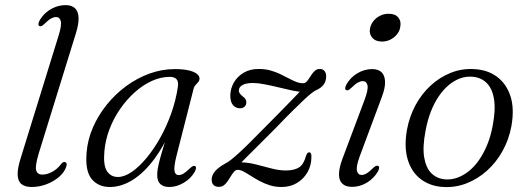

<svg xmlns="http://www.w3.org/2000/svg" viewBox="-20 -738 2104 767"><path d="M284 -607.5 135 -126Q119.5 -74.5 124.5 -57.5Q129.5 -40.5 149 -40.5Q167.5 -40.5 188 -51.2Q208.5 -62 224 -82.5Q228.5 -88 232 -89.8Q235.5 -91.5 239.5 -90.5Q244.5 -89.5 246 -84.2Q247.5 -79 244 -70.5Q237 -49.5 215.8 -31.2Q194.5 -13 165.8 -2Q137 9 106.5 9Q79.5 9 65.2 -3Q51 -15 50.5 -41Q50 -67 63.5 -109L214 -595.5Q227 -637 222.8 -653.5Q218.5 -670 203.5 -670Q195 -670 184 -664Q173 -658 158 -643Q151 -636.5 146.5 -634.2Q142 -632 137.5 -634Q133 -636.5 133.5 -642.2Q134 -648 138 -656Q149 -675 165.2 -688.8Q181.5 -702.5 201.2 -710Q221 -717.5 242 -717.5Q266.5 -717.5 279.5 -705.2Q292.5 -693 293.8 -668.5Q295 -644 284 -607.5Z M684.5 -113.5Q674 -70.5 677.2 -54.5Q680.5 -38.5 693 -38.5Q703 -38.5 713 -44.5Q723 -50.5 738.5 -65.5Q745.5 -72 750 -74.2Q754.5 -76.5 759 -74.5Q763.5 -72.5 763 -66.8Q762.5 -61 758.5 -52.5Q742.5 -24.5 714 -7.8Q685.5 9 656.5 9Q633 9 620.5 -2.8Q608 -14.5 608 -38.5Q608 -50 610.2 -64Q612.5 -78 618.5 -101Q624.5 -124 635.8 -160.5Q647 -197 664.5 -253L672.5 -243.5Q640 -162.5 598.8 -106Q557.5 -49.5 511.5 -20.2Q465.5 9 419 9Q372 9 345.8 -23.5Q319.5 -56 326 -129Q330 -180 351.2 -228.8Q372.5 -277.5 406.5 -319.8Q440.5 -362 484 -394Q527.5 -426 577 -444Q626.5 -462 678 -462Q711 -462 733 -457Q755 -452 766.2 -443.2Q777.5 -434.5 777 -423.5Q776.5 -415.5 771.5 -409.8Q766.5 -404 761 -398.2Q755.5 -392.5 753.5 -384ZM397 -134Q392 -78 407.2 -54.5Q422.5 -31 451 -31Q476.5 -31 506 -51Q535.5 -71 565 -106.5Q594.5 -142 620 -187.5Q645.5 -233 664 -285Q682.5 -337 690.5 -390.5Q694 -412 685.2 -421.5Q676.5 -431 658.5 -431Q622.5 -431 586.8 -414.8Q551 -398.5 518.8 -369.8Q486.5 -341 460.2 -303.2Q434 -265.5 417.5 -222.2Q401 -179 397 -134Z M929.5 -74Q943 -88.5 962.2 -107.5Q981.5 -126.5 1010.2 -155.2Q1039 -184 1081.5 -226.5Q1120.5 -267.5 1148.5 -295Q1176.5 -322.5 1194.8 -339.8Q1213 -357 1224.5 -365.8Q1236 -374.5 1242.5 -377.5Q1263 -386.5 1273 -400.2Q1283 -414 1283 -433Q1283 -446 1276.5 -454.2Q1270 -462.5 1257.5 -462.5Q1247 -462.5 1239.8 -456.8Q1232.5 -451 1226.5 -442.5Q1220.5 -434 1215.2 -425.5Q1210 -417 1204.2 -411.2Q1198.5 -405.5 1190.5 -405.5Q1177 -405.5 1162.5 -411.2Q1148 -417 1132.2 -425.5Q1116.5 -434 1098.5 -442.5Q1080.5 -451 1059.5 -456.8Q1038.5 -462.5 1013.5 -462.5Q978.5 -462.5 953 -447.2Q927.5 -432 913.8 -407.5Q900 -383 900 -355Q900 -331 910.8 -318.2Q921.5 -305.5 938.5 -305.5Q950 -305.5 957 -312Q964 -318.5 964 -329Q964 -336 961 -341.5Q958 -347 950 -352.5Q941.5 -359.5 937.8 -365Q934 -370.5 934 -375.5Q934 -390 948.5 -398.2Q963 -406.5 990.5 -406.5Q1010 -406.5 1037.2 -401.2Q1064.5 -396 1093.8 -388.8Q1123 -381.5 1148.5 -376.2Q1174 -371 1190 -371L1191 -387.5Q1184.5 -379 1165.8 -359.2Q1147 -339.5 1116.2 -308.2Q1085.5 -277 1042 -233Q1006 -196.5 980 -170.5Q954 -144.5 935.2 -127.5Q916.5 -110.5 903.8 -100.5Q891 -90.5 882 -86Q862.5 -75.5 849.8 -64.5Q837 -53.5 831.2 -42.2Q825.5 -31 825.5 -20.5Q825.5 -6 833.2 1.2Q841 8.5 854.5 8.5Q866 8.5 874.8 1.8Q883.5 -5 890.2 -15.2Q897 -25.5 903.2 -35.8Q909.5 -46 915.8 -52.8Q922 -59.5 930 -59.5Q940.5 -59.5 953.5 -52.5Q966.5 -45.5 982 -35.5Q997.5 -25.5 1016.5 -15.2Q1035.5 -5 1057.2 2Q1079 9 1105 9Q1139.5 9 1166.2 -7Q1193 -23 1208.5 -50.2Q1224 -77.5 1224 -111Q1224.5 -120.5 1222 -125Q1219.5 -129.5 1215 -129.5Q1211.5 -129.5 1208.5 -126.5Q1205.5 -123.5 1202.5 -115.5Q1193.5 -81.5 1174.5 -69.2Q1155.5 -57 1121.5 -57Q1094.5 -57 1063.8 -65.2Q1033 -73.5 1001 -81.5Q969 -89.5 938.5 -89.5Z M1417 -113.5Q1402 -72.5 1406 -55.8Q1410 -39 1424.5 -39Q1433.5 -39 1444 -45Q1454.5 -51 1470 -66.5Q1477 -73 1481.5 -75Q1486 -77 1490.5 -75.5Q1495 -73 1494.5 -67.2Q1494 -61.5 1490 -53.5Q1473.5 -25 1445.5 -8.2Q1417.5 8.5 1386 8.5Q1361.5 8.5 1348 -3.8Q1334.5 -16 1334.2 -40.5Q1334 -65 1347 -101L1436.5 -339.5Q1452 -381 1448 -397.5Q1444 -414 1429 -414Q1420.5 -414 1409.8 -408.2Q1399 -402.5 1383.5 -387Q1376.5 -380.5 1372 -378.2Q1367.5 -376 1363 -378Q1358.5 -380 1359 -385.8Q1359.5 -391.5 1363.5 -400Q1379.5 -428.5 1407.5 -445.2Q1435.5 -462 1467 -462Q1490.5 -462 1503.8 -449.8Q1517 -437.5 1518.2 -412.8Q1519.5 -388 1505.5 -351ZM1505.5 -572Q1480.5 -572 1467.2 -587.2Q1454 -602.5 1458 -623.5Q1461 -640 1471.5 -653.5Q1482 -667 1498 -675Q1514 -683 1532.5 -683Q1559 -683 1571.2 -668Q1583.5 -653 1579 -631Q1577 -614.5 1566.2 -601.2Q1555.5 -588 1540 -580Q1524.5 -572 1505.5 -572Z M1872 -462Q1925.5 -460 1963.8 -432.5Q2002 -405 2018.8 -355Q2035.5 -305 2023 -234Q2013 -180.5 1987.8 -135Q1962.5 -89.5 1925.8 -56.5Q1889 -23.5 1844.8 -6Q1800.5 11.5 1752 9Q1700.5 6.5 1663 -20.8Q1625.5 -48 1609.5 -98.2Q1593.5 -148.5 1605.5 -218.5Q1615.5 -273 1640.2 -318.5Q1665 -364 1701.2 -397Q1737.5 -430 1781 -447.2Q1824.5 -464.5 1872 -462ZM1757.5 -21.5Q1783 -19.5 1807.2 -28.2Q1831.5 -37 1853.8 -55Q1876 -73 1894.5 -100Q1913 -127 1927 -161.5Q1941 -196 1948.5 -237.5Q1960.5 -301.5 1953.2 -343.5Q1946 -385.5 1923.5 -407.2Q1901 -429 1866.5 -431.5Q1841.5 -433.5 1817.8 -424.8Q1794 -416 1772.5 -398Q1751 -380 1732.8 -353.2Q1714.5 -326.5 1701 -291.8Q1687.5 -257 1680 -215.5Q1667.5 -151.5 1674.5 -109.5Q1681.5 -67.5 1703.2 -46Q1725 -24.5 1757.5 -21.5Z"/></svg>

Font: Fraunces Light
Style: Italic
Weight: 300
Italic angle: -16°
Version: Version 1.000;[b76b70a41]